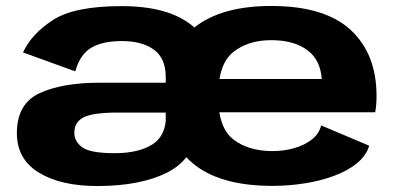

<svg xmlns="http://www.w3.org/2000/svg" viewBox="-20 -616 1330 643"><path d="M305.5 7Q183.5 7 110 -38Q36.5 -83 36.5 -170Q36.5 -268.5 112.2 -303.8Q188 -339 313.5 -339H535V-358.5Q535 -421 495.2 -449.8Q455.5 -478.5 388.5 -478.5Q323.5 -478.5 285.8 -456.2Q248 -434 232 -377L57 -440.5Q86 -503 157.8 -549.2Q229.5 -595.5 387 -595.5Q542.5 -595.5 622 -531.5Q627 -528 631 -524Q721.5 -596 888 -596Q1067.5 -596 1154.2 -515.8Q1241 -435.5 1241 -295Q1241 -262.5 1236.5 -240H714.5Q725 -177.5 761 -149.5Q811.5 -110 893 -110Q931 -110 965.8 -120Q1000.5 -130 1024.8 -149.2Q1049 -168.5 1055.5 -196L1216.5 -128Q1206 -94 1174.8 -68.8Q1143.5 -43.5 1098 -26.8Q1052.5 -10 999.5 -1.8Q946.5 6.5 892.5 6.5Q713.5 6.5 623.5 -71Q613 -80 604 -89.5Q580 -58.5 539.5 -38Q450 7 305.5 7ZM715 -351.5H1057.5Q1053 -414 1012 -446Q966.5 -481.5 888.5 -481.5Q811 -481.5 761 -441.5Q725.5 -413.5 715 -351.5ZM535 -209.5V-239H374Q292 -239 260.5 -223.2Q229 -207.5 229 -171.5Q229 -141.5 256.2 -122.2Q283.5 -103 363.5 -103Q444.5 -103 490.5 -132.5Q529 -157 535 -209.5Z"/></svg>

Font: Anybody ExtraExpanded Regular
Style: Bold
Weight: 700
Width: 8
Designer: Tyler Finck
Foundry: Etcetera Type Company
Version: Version 1.010; ttfautohint (v1.8.3) -l 8 -r 50 -G 200 -x 14 